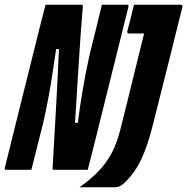

<svg xmlns="http://www.w3.org/2000/svg" viewBox="-80 -720 794 814"><path d="M53 0H-55Q-62 0 -59 -11Q-23 -157 13.5 -303Q50 -449 86 -594Q93 -620 99.5 -647Q106 -674 113 -700H261Q267 -700 269.5 -698.5Q272 -697 271 -690Q263 -596 255.5 -477.5Q248 -359 238 -199H250Q259 -270 267.5 -320.5Q276 -371 283.5 -409.5Q291 -448 298.5 -481.5Q306 -515 316 -552Q325 -589 334 -626Q343 -663 352 -700H460Q467 -700 464 -689L320 -110Q313 -83 306 -55Q299 -27 292 0H149Q142 0 143 -8Q150 -130 157 -253Q164 -376 170 -512H158Q148 -442 140 -391.5Q132 -341 124.5 -302Q117 -263 110 -230Q103 -197 94 -163Q84 -123 73.5 -82Q63 -41 53 0ZM257 74Q306 39 338.5 5Q371 -29 393.5 -71Q416 -113 431 -174Q443 -221 460 -290Q477 -359 495.5 -434.5Q514 -510 531 -578H468Q457 -578 460 -589Q468 -618 474.5 -644.5Q481 -671 488 -700H685Q696 -700 693 -689Q665 -577 636 -460Q607 -343 571 -202Q554 -133 536 -85.5Q518 -38 497.5 -5.5Q477 27 450 53Q436 66 427 70Q418 74 402 74Z"/></svg>

Font: Recursive Mn Lnr St
Style: Bold Italic
Weight: 700
Italic angle: -15°
Monospace: yes
Version: Version 1.079;hotconv 1.0.112;makeotfexe 2.5.65598; ttfautoh